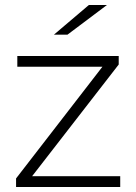

<svg xmlns="http://www.w3.org/2000/svg" viewBox="-20 -745 543 765"><path d="M108 -43 453 -488V-522H49V-479H388L44 -34V0H459V-43ZM195 -607H249L406 -725H334Z"/></svg>

Font: Montserrat Light
Style: Regular
Weight: 300
Designer: Julieta Ulanovsky
Foundry: Julieta Ulanovsky
Version: Version 7.200